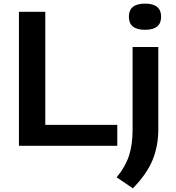

<svg xmlns="http://www.w3.org/2000/svg" viewBox="-20 -805 970 1060"><path d="M84.5 0V-740H230V-115.5H627.5V0ZM713.5 234.5 624 174Q671.5 117 691.8 55.8Q712 -5.5 712 -87V-545.5H854V-92Q854 1.5 822 79.2Q790 157 713.5 234.5ZM780.5 -640.5Q691.5 -640.5 691.5 -712.5Q691.5 -785 780.5 -785Q869.5 -785 869.5 -712.5Q869.5 -640.5 780.5 -640.5Z"/></svg>

Font: Encode Sans Expanded Expanded SemiBold
Style: Regular
Weight: 600
Width: 7
Designer: Multiple Designers
Foundry: Impallari Type
Version: Version 3.000; ttfautohint (v1.8.3) -l 8 -r 50 -G 200 -x 14 